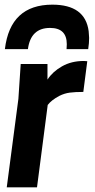

<svg xmlns="http://www.w3.org/2000/svg" viewBox="-20 -805 408 825"><path d="M1 0ZM139 0H9L59 -380L69 -530H184V-463Q206 -497 246.5 -520Q287 -543 340 -543L355 -542L338 -410Q303 -410 280 -407Q257 -404 235 -393Q201 -375 185 -354ZM359 -594H266L267 -615Q267 -685 195 -685Q112 -685 100 -594H1Q24 -785 205 -785Q346 -785 361 -671L363 -642Q363 -620 359 -594Z"/></svg>

Font: Tanohe Sans SemiBold
Style: Italic
Weight: 600
Designer: Village Type and Design LLC & Cristiano Sobral
Foundry: Cooper Hewitt Smithsonian Design Museum
Version: Version 1.00;September 29, 2021;FontCreator 13.0.0.2655 64-b